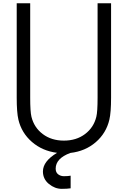

<svg xmlns="http://www.w3.org/2000/svg" viewBox="-20 -937 707 1187"><path d="M375 152.3Q400.4 152.3 416.7 149.1V227.2Q395.2 230.5 362 230.5Q319 230.5 282.2 200.2Q245.4 169.9 245.4 123Q245.4 59.9 332.7 7.8Q241.5 -3.9 177.4 -59.6Q113.3 -115.2 93.8 -197.3Q83.3 -241.5 83.3 -333.3V-916.7H166.7V-333.3Q166.7 -246.1 174.5 -214.8Q190.8 -148.4 244.5 -108.1Q298.2 -67.7 375 -67.7Q451.8 -67.7 505.5 -108.1Q559.2 -148.4 575.5 -214.8Q583.3 -246.1 583.3 -333.3V-916.7H666.7V-333.3Q666.7 -241.5 656.2 -197.3Q636.7 -113.9 571.9 -57.9Q507.2 -2 414.7 8.5Q324.2 42.3 324.2 105.5Q324.2 128.9 339.5 140.6Q354.8 152.3 375 152.3Z"/></svg>

Font: Monoid
Style: Regular
Weight: 400
Width: 4
Monospace: yes
Designer: Andreas Larsen (@larsenwork)
Version: Version 0.61